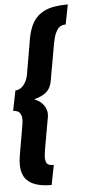

<svg xmlns="http://www.w3.org/2000/svg" viewBox="-69 -746 440 965"><g transform="rotate(-5 151.0 -263.5)"><path d="M151.5 185.5 171 86Q163 86 154 84.8Q145 83.5 138.5 77.2Q132 71 130 55.2Q128 39.5 133 9.5L161 -149Q166 -172 161.5 -188.8Q157 -205.5 148 -217.2Q139 -229 129 -236.2Q119 -243.5 111.5 -246.8Q104 -250 101.5 -251Q104 -252.5 113 -254.8Q122 -257 133.2 -261.8Q144.5 -266.5 157.5 -275.5Q170.5 -284.5 179.5 -299.5Q188.5 -314.5 192.5 -336.5L226 -525Q232 -556 239.8 -573.2Q247.5 -590.5 256.5 -599Q265.5 -607.5 274.8 -609.8Q284 -612 292 -612L311.5 -711.5Q274 -711.5 244 -706.5Q214 -701.5 191.2 -690Q168.5 -678.5 152 -660.8Q135.5 -643 124.8 -618Q114 -593 107.5 -560L78.5 -391.5Q74 -359 62.8 -339.8Q51.5 -320.5 37.8 -312Q24 -303.5 11.5 -303.5L-9 -202.5Q1 -202.5 12.8 -197.8Q24.5 -193 30.8 -176.2Q37 -159.5 31 -126.5L5 24Q0 51 1 75.8Q2 100.5 10 120.8Q18 141 35.8 155.5Q53.5 170 82.2 177.8Q111 185.5 151.5 185.5Z"/></g></svg>

Font: Anybody UltraCondensed ExtraBold
Style: Italic
Weight: 800
Width: 1
Italic angle: -10°
Version: Version 1.113;gftools[0.9.25]